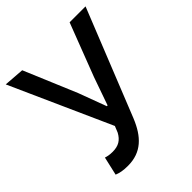

<svg xmlns="http://www.w3.org/2000/svg" viewBox="-219 -883 1065 1065"><g transform="rotate(-45 313.5 -350.5)"><path d="M5 -750 270 -159 255 -122C234 -83 206 -66 160 -66C134 -66 120 -70 107 -74L82 35C104 44 128 49 165 49C271 49 331 -13 373 -116L624 -743H499L380 -433L322 -268H316L255 -432L125 -741Z"/></g></svg>

Font: GenEiGothic-pro-SemiBold
Style: Regular
Weight: 500
Designer: Ryoko NISHIZUKA (kana & ideographs); Paul D. Hunt (Latin, Greek & Cyrillic); Wenlong ZHANG (bopomofo); Sandoll Communica
Foundry: Adobe Systems Incorporated; o_tamon
Version: Version 1.000.140830